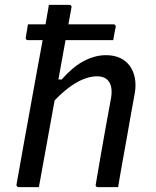

<svg xmlns="http://www.w3.org/2000/svg" viewBox="-20 -770 640 790"><path d="M95 -670H447Q451 -670 454 -667Q457 -664 456 -659Q453 -645 450.5 -631.5Q448 -618 446 -605H94Q90 -605 87.5 -608Q85 -611 86 -616Q88 -629 90.5 -642.5Q93 -656 95 -670ZM57 0Q54 0 52 -1.5Q50 -3 48.5 -5.5Q47 -8 48 -11Q62 -91 76.5 -171Q91 -251 105.5 -331Q120 -411 134.5 -491Q149 -571 164 -651Q169 -683 174 -708.5Q179 -734 181 -750Q197 -750 211 -750Q225 -750 239 -750Q253 -750 265 -750Q269 -750 271 -748.5Q273 -747 274 -745Q275 -743 274 -739Q257 -647 240.5 -554.5Q224 -462 207 -369.5Q190 -277 173.5 -184.5Q157 -92 140 0Q126 0 112.5 0Q99 0 85 0Q71 0 57 0ZM184 -334 199 -443H234Q255 -467 276.5 -485.5Q298 -504 320.5 -516.5Q343 -529 367 -536Q391 -543 416 -543Q450 -543 475 -531Q500 -519 515 -497.5Q530 -476 535 -448.5Q540 -421 535 -389Q526 -341 517.5 -292.5Q509 -244 500.5 -195.5Q492 -147 483 -99Q479 -75 474.5 -50.5Q470 -26 466 0Q444 0 424 0Q404 0 382 0Q379 0 377 -1.5Q375 -3 374 -5.5Q373 -8 374 -11Q384 -71 394.5 -130.5Q405 -190 415.5 -249.5Q426 -309 437 -367Q444 -410 429 -433Q414 -456 379 -456Q358 -456 335 -448.5Q312 -441 287.5 -426Q263 -411 237 -388Q211 -365 184 -334Z"/></svg>

Font: RecMonoLinear Nerd Font Mono
Style: Italic
Weight: 400
Italic angle: -10°
Monospace: yes
Version: Version 1.085; ttfautohint (v1.8.4.7-5d5b);Nerd Fonts 3.2.1